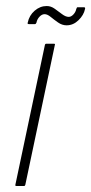

<svg xmlns="http://www.w3.org/2000/svg" viewBox="-20 -617 302 637"><path d="M64 -4Q63 0 60 0H34Q30 0 31 -4L129 -468Q130 -472 134 -472H160Q161 -472 162 -471Q163 -470 162 -468ZM76 -537Q70 -537 72 -542Q77 -566 95 -581.5Q113 -597 135 -597Q149 -597 161.5 -588Q174 -579 186 -570Q198 -561 208 -561Q216 -561 223.5 -569Q231 -577 233 -587Q234 -590 235 -591.5Q236 -593 237 -593H258Q264 -593 262 -587Q258 -567 240.5 -550Q223 -533 201 -533Q186 -533 172.5 -542.5Q159 -552 148 -561Q137 -570 128 -570Q119 -570 111 -561.5Q103 -553 101 -542Q99 -537 96 -537Z"/></svg>

Font: Glory Thin Thin
Style: Italic
Weight: 250
Italic angle: -12°
Version: Version 1.011